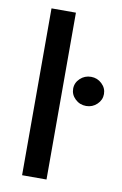

<svg xmlns="http://www.w3.org/2000/svg" viewBox="-84 -776 525 824"><g transform="rotate(10 179.0 -363.5)"><path d="M178.7 -727.1V0H72.3V-727.1ZM291 -340.3Q263.2 -340.3 243.4 -359.1Q223.6 -377.9 223.6 -403.8Q223.6 -429.7 243.4 -448.5Q263.2 -467.3 291 -467.3Q318.4 -467.3 338.1 -448.5Q357.9 -429.7 357.9 -403.8Q357.9 -377.9 338.1 -359.1Q318.4 -340.3 291 -340.3Z"/></g></svg>

Font: Interop Med
Style: Regular
Weight: 500
Designer: Rasmus Andersson, Google, Jang Haemin
Foundry: jhaemin
Version: Version 1.007